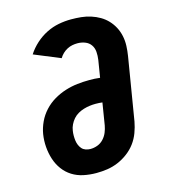

<svg xmlns="http://www.w3.org/2000/svg" viewBox="-111 -832 823 930"><g transform="rotate(-15 300.0 -367.5)"><path d="M258 8Q225 8 194 1.5Q163 -5 137.5 -21Q112 -37 94 -61.5Q76 -86 66.5 -115.5Q57 -145 54.5 -177Q52 -209 57 -241Q62 -271 75.5 -300Q89 -329 111 -353Q133 -377 161 -393.5Q189 -410 219 -419.5Q249 -429 279.5 -432.5Q310 -436 340 -436Q353 -436 366.5 -435.5Q380 -435 394 -433L408 -519Q411 -539 409.5 -559Q408 -579 397.5 -594Q387 -609 369 -616Q351 -623 331 -623Q318 -623 305 -620.5Q292 -618 279.5 -611.5Q267 -605 256.5 -595Q246 -585 239 -573L108 -627Q126 -655 151.5 -678Q177 -701 207 -716Q237 -731 268.5 -737Q300 -743 331 -743Q357 -743 381.5 -740.5Q406 -738 429.5 -730.5Q453 -723 473.5 -711Q494 -699 510 -682Q526 -665 537 -644Q548 -623 553 -599Q558 -575 557 -550Q556 -525 552 -500L500 -185Q495 -158 485 -131Q475 -104 458 -81Q441 -58 417 -40Q393 -22 366.5 -11Q340 0 313 4Q286 8 258 8ZM260 -112Q278 -112 295.5 -118.5Q313 -125 326 -139Q339 -153 346 -170Q353 -187 356 -204L374 -315Q366 -316 357.5 -316.5Q349 -317 340 -317Q325 -317 310 -315Q295 -313 280 -308.5Q265 -304 251 -296Q237 -288 226.5 -276Q216 -264 209 -249.5Q202 -235 200 -220Q198 -208 198 -195.5Q198 -183 199.5 -171Q201 -159 205.5 -148Q210 -137 217.5 -128.5Q225 -120 236.5 -116Q248 -112 260 -112Z"/></g></svg>

Font: Iosevka Slab Heavy Extended
Style: Italic
Weight: 900
Width: 7
Italic angle: -9°
Monospace: yes
Designer: Belleve Invis
Foundry: Belleve Invis
Version: Version 11.1.0; ttfautohint (v1.8.3)